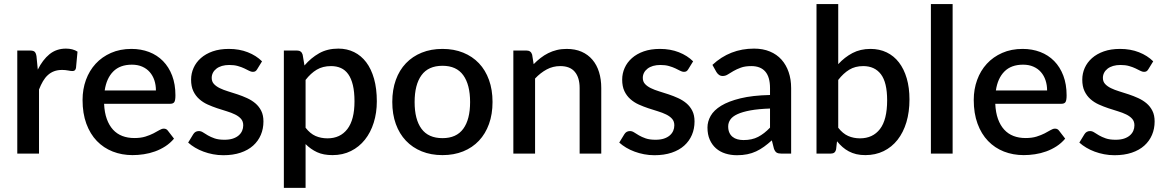

<svg xmlns="http://www.w3.org/2000/svg" viewBox="-20 -760 5768 950"><path d="M167 -415.5Q191 -464 225 -491.8Q259 -519.5 306.5 -519.5Q323 -519.5 337.5 -515.8Q352 -512 363.5 -504.5L356 -423.5Q354 -415 349.8 -411.8Q345.5 -408.5 338.5 -408.5Q331 -408.5 317 -411.2Q303 -414 287.5 -414Q265 -414 247.8 -407.5Q230.5 -401 216.8 -388.5Q203 -376 192.5 -358Q182 -340 173 -317V0H65.5V-510H128Q145 -510 151.5 -503.8Q158 -497.5 160.5 -482Z M751.5 -312.5Q751.5 -339.5 743.8 -362.8Q736 -386 721 -403.2Q706 -420.5 683.8 -430.2Q661.5 -440 632.5 -440Q574 -440 540.5 -406.5Q507 -373 498 -312.5ZM495 -246.5Q497 -203 508.5 -171.2Q520 -139.5 539.2 -118.5Q558.5 -97.5 585.2 -87.2Q612 -77 645 -77Q676.5 -77 699.5 -84.2Q722.5 -91.5 739.5 -100.2Q756.5 -109 768.5 -116.2Q780.5 -123.5 790.5 -123.5Q803.5 -123.5 810.5 -113.5L841 -74Q822 -51.5 798 -36Q774 -20.5 747 -10.8Q720 -1 691.5 3.2Q663 7.5 636 7.5Q583 7.5 537.8 -10.2Q492.5 -28 459.2 -62.5Q426 -97 407.2 -148Q388.5 -199 388.5 -265.5Q388.5 -318.5 405.2 -364.5Q422 -410.5 453.2 -444.5Q484.5 -478.5 529.2 -498.2Q574 -518 630.5 -518Q677.5 -518 717.5 -502.8Q757.5 -487.5 786.5 -458Q815.5 -428.5 831.8 -385.8Q848 -343 848 -288.5Q848 -263.5 842.5 -255Q837 -246.5 822.5 -246.5Z M1252.5 -417.5Q1248.5 -410.5 1243.5 -407.5Q1238.5 -404.5 1231 -404.5Q1222.5 -404.5 1212.5 -409.8Q1202.5 -415 1189 -421.5Q1175.5 -428 1157.2 -433.2Q1139 -438.5 1114.5 -438.5Q1094.5 -438.5 1078.2 -433.8Q1062 -429 1050.8 -420.2Q1039.5 -411.5 1033.5 -399.8Q1027.5 -388 1027.5 -374.5Q1027.5 -356.5 1038.5 -344.5Q1049.5 -332.5 1067.5 -323.8Q1085.5 -315 1108.5 -308Q1131.5 -301 1155.5 -293Q1179.5 -285 1202.5 -274.5Q1225.5 -264 1243.5 -248.8Q1261.5 -233.5 1272.5 -211.8Q1283.5 -190 1283.5 -159Q1283.5 -123 1270.5 -92.5Q1257.5 -62 1232.5 -39.5Q1207.5 -17 1170.2 -4.5Q1133 8 1085 8Q1058.5 8 1033.8 3.2Q1009 -1.5 986.8 -9.8Q964.5 -18 945.2 -29.5Q926 -41 911 -54.5L936 -95.5Q940.5 -103 947.2 -107.2Q954 -111.5 964 -111.5Q974.5 -111.5 984.8 -104.8Q995 -98 1008.8 -90Q1022.5 -82 1042 -75.2Q1061.5 -68.5 1090.5 -68.5Q1114.5 -68.5 1132 -74.2Q1149.5 -80 1161 -90Q1172.5 -100 1178 -112.8Q1183.5 -125.5 1183.5 -140Q1183.5 -159.5 1172.5 -172Q1161.5 -184.5 1143.2 -193.5Q1125 -202.5 1101.8 -209.5Q1078.5 -216.5 1054.5 -224.5Q1030.5 -232.5 1007.2 -243Q984 -253.5 965.8 -269.8Q947.5 -286 936.5 -309.2Q925.5 -332.5 925.5 -366Q925.5 -396.5 937.8 -424Q950 -451.5 973.8 -472.5Q997.5 -493.5 1032.2 -505.8Q1067 -518 1112.5 -518Q1164 -518 1206 -501.5Q1248 -485 1276.5 -456.5Z M1492 -128Q1514.5 -99 1541.2 -87.2Q1568 -75.5 1600.5 -75.5Q1663.5 -75.5 1698.8 -121.5Q1734 -167.5 1734 -258.5Q1734 -305.5 1726 -338.8Q1718 -372 1703 -393Q1688 -414 1666.5 -423.5Q1645 -433 1618 -433Q1577 -433 1547.2 -415.2Q1517.5 -397.5 1492 -364.5ZM1486.5 -436Q1518.5 -473.5 1559.2 -496.5Q1600 -519.5 1654 -519.5Q1697 -519.5 1732 -502.2Q1767 -485 1792 -452Q1817 -419 1830.8 -370.2Q1844.5 -321.5 1844.5 -258.5Q1844.5 -202 1829.2 -153.2Q1814 -104.5 1785.5 -68.8Q1757 -33 1716.5 -12.8Q1676 7.5 1625 7.5Q1580 7.5 1548.8 -7Q1517.5 -21.5 1492 -47V169.5H1384.5V-510H1449.5Q1471.5 -510 1477.5 -489.5Z M2169.5 -518Q2226 -518 2271.8 -499.5Q2317.5 -481 2349.8 -447Q2382 -413 2399.5 -364.5Q2417 -316 2417 -255.5Q2417 -195 2399.5 -146.5Q2382 -98 2349.8 -63.8Q2317.5 -29.5 2271.8 -11Q2226 7.5 2169.5 7.5Q2112.5 7.5 2066.8 -11Q2021 -29.5 1988.5 -63.8Q1956 -98 1938.5 -146.5Q1921 -195 1921 -255.5Q1921 -316 1938.5 -364.5Q1956 -413 1988.5 -447Q2021 -481 2066.8 -499.5Q2112.5 -518 2169.5 -518ZM2169.5 -76.5Q2238.5 -76.5 2272.2 -122.8Q2306 -169 2306 -255Q2306 -341 2272.2 -387.8Q2238.5 -434.5 2169.5 -434.5Q2099.5 -434.5 2065.5 -387.8Q2031.5 -341 2031.5 -255Q2031.5 -169 2065.5 -122.8Q2099.5 -76.5 2169.5 -76.5Z M2620.5 -442.5Q2637 -459.5 2654.8 -473.2Q2672.5 -487 2692.5 -497Q2712.5 -507 2735 -512.5Q2757.5 -518 2784 -518Q2826 -518 2857.8 -504Q2889.5 -490 2911.2 -464.5Q2933 -439 2944 -403.2Q2955 -367.5 2955 -324.5V0H2848V-324.5Q2848 -376 2824.2 -404.5Q2800.5 -433 2752 -433Q2716 -433 2685.2 -416.5Q2654.5 -400 2627.5 -371.5V0H2520V-510H2585Q2607 -510 2613 -489.5Z M3385.5 -417.5Q3381.5 -410.5 3376.5 -407.5Q3371.5 -404.5 3364 -404.5Q3355.5 -404.5 3345.5 -409.8Q3335.5 -415 3322 -421.5Q3308.5 -428 3290.2 -433.2Q3272 -438.5 3247.5 -438.5Q3227.5 -438.5 3211.2 -433.8Q3195 -429 3183.8 -420.2Q3172.5 -411.5 3166.5 -399.8Q3160.5 -388 3160.5 -374.5Q3160.5 -356.5 3171.5 -344.5Q3182.5 -332.5 3200.5 -323.8Q3218.5 -315 3241.5 -308Q3264.5 -301 3288.5 -293Q3312.5 -285 3335.5 -274.5Q3358.5 -264 3376.5 -248.8Q3394.5 -233.5 3405.5 -211.8Q3416.5 -190 3416.5 -159Q3416.5 -123 3403.5 -92.5Q3390.5 -62 3365.5 -39.5Q3340.5 -17 3303.2 -4.5Q3266 8 3218 8Q3191.5 8 3166.8 3.2Q3142 -1.5 3119.8 -9.8Q3097.5 -18 3078.2 -29.5Q3059 -41 3044 -54.5L3069 -95.5Q3073.5 -103 3080.2 -107.2Q3087 -111.5 3097 -111.5Q3107.5 -111.5 3117.8 -104.8Q3128 -98 3141.8 -90Q3155.5 -82 3175 -75.2Q3194.5 -68.5 3223.5 -68.5Q3247.5 -68.5 3265 -74.2Q3282.5 -80 3294 -90Q3305.5 -100 3311 -112.8Q3316.5 -125.5 3316.5 -140Q3316.5 -159.5 3305.5 -172Q3294.5 -184.5 3276.2 -193.5Q3258 -202.5 3234.8 -209.5Q3211.5 -216.5 3187.5 -224.5Q3163.5 -232.5 3140.2 -243Q3117 -253.5 3098.8 -269.8Q3080.5 -286 3069.5 -309.2Q3058.5 -332.5 3058.5 -366Q3058.5 -396.5 3070.8 -424Q3083 -451.5 3106.8 -472.5Q3130.5 -493.5 3165.2 -505.8Q3200 -518 3245.5 -518Q3297 -518 3339 -501.5Q3381 -485 3409.5 -456.5Z M3790 -223Q3732.5 -221 3693 -213.8Q3653.5 -206.5 3629 -195.2Q3604.5 -184 3593.8 -168.5Q3583 -153 3583 -134.5Q3583 -116.5 3588.8 -103.8Q3594.5 -91 3604.8 -82.8Q3615 -74.5 3628.8 -70.8Q3642.5 -67 3659 -67Q3701 -67 3731.2 -82.8Q3761.5 -98.5 3790 -128.5ZM3505 -439Q3591.5 -519.5 3711 -519.5Q3755 -519.5 3789.2 -505.2Q3823.5 -491 3846.8 -465Q3870 -439 3882.2 -403.2Q3894.5 -367.5 3894.5 -324V0H3846.5Q3831 0 3823 -4.8Q3815 -9.5 3809.5 -24L3799 -65.5Q3779.5 -48 3760.5 -34.2Q3741.5 -20.5 3721.2 -11Q3701 -1.5 3677.8 3.2Q3654.5 8 3626.5 8Q3595.5 8 3568.8 -0.5Q3542 -9 3522.5 -26.2Q3503 -43.5 3491.8 -69Q3480.5 -94.5 3480.5 -129Q3480.5 -158.5 3496.2 -186.5Q3512 -214.5 3548.2 -236.8Q3584.5 -259 3643.8 -273.5Q3703 -288 3790 -290V-324Q3790 -379 3766.5 -406Q3743 -433 3697.5 -433Q3666.5 -433 3645.5 -425.2Q3624.5 -417.5 3609 -408.5Q3593.5 -399.5 3581.5 -391.8Q3569.5 -384 3556 -384Q3545 -384 3537.2 -389.8Q3529.5 -395.5 3524.5 -404Z M4127.5 -128Q4150 -99 4176.8 -87.2Q4203.5 -75.5 4235 -75.5Q4298.5 -75.5 4334 -121.5Q4369.5 -167.5 4369.5 -264Q4369.5 -352 4338.8 -392.5Q4308 -433 4251 -433Q4211.5 -433 4182.2 -415.2Q4153 -397.5 4127.5 -364.5ZM4127.5 -442.5Q4159 -477 4198 -497.5Q4237 -518 4287 -518Q4331.5 -518 4367.2 -500.8Q4403 -483.5 4428 -451Q4453 -418.5 4466.5 -372.2Q4480 -326 4480 -268Q4480 -206 4464.8 -155.2Q4449.5 -104.5 4421 -68.2Q4392.5 -32 4352 -12.2Q4311.5 7.5 4261.5 7.5Q4237 7.5 4217 2.8Q4197 -2 4180 -11Q4163 -20 4148.8 -32.5Q4134.5 -45 4121.5 -61L4117 -21.5Q4114.5 -10 4108 -5Q4101.5 0 4090 0H4020V-740H4127.5Z M4693.5 -740V0H4586V-740Z M5161 -312.5Q5161 -339.5 5153.2 -362.8Q5145.5 -386 5130.5 -403.2Q5115.5 -420.5 5093.2 -430.2Q5071 -440 5042 -440Q4983.5 -440 4950 -406.5Q4916.5 -373 4907.5 -312.5ZM4904.5 -246.5Q4906.5 -203 4918 -171.2Q4929.5 -139.5 4948.8 -118.5Q4968 -97.5 4994.8 -87.2Q5021.5 -77 5054.5 -77Q5086 -77 5109 -84.2Q5132 -91.5 5149 -100.2Q5166 -109 5178 -116.2Q5190 -123.5 5200 -123.5Q5213 -123.5 5220 -113.5L5250.5 -74Q5231.5 -51.5 5207.5 -36Q5183.5 -20.5 5156.5 -10.8Q5129.5 -1 5101 3.2Q5072.5 7.5 5045.5 7.5Q4992.5 7.5 4947.2 -10.2Q4902 -28 4868.8 -62.5Q4835.5 -97 4816.8 -148Q4798 -199 4798 -265.5Q4798 -318.5 4814.8 -364.5Q4831.5 -410.5 4862.8 -444.5Q4894 -478.5 4938.8 -498.2Q4983.5 -518 5040 -518Q5087 -518 5127 -502.8Q5167 -487.5 5196 -458Q5225 -428.5 5241.2 -385.8Q5257.5 -343 5257.5 -288.5Q5257.5 -263.5 5252 -255Q5246.5 -246.5 5232 -246.5Z M5662 -417.5Q5658 -410.5 5653 -407.5Q5648 -404.5 5640.5 -404.5Q5632 -404.5 5622 -409.8Q5612 -415 5598.5 -421.5Q5585 -428 5566.8 -433.2Q5548.5 -438.5 5524 -438.5Q5504 -438.5 5487.8 -433.8Q5471.5 -429 5460.2 -420.2Q5449 -411.5 5443 -399.8Q5437 -388 5437 -374.5Q5437 -356.5 5448 -344.5Q5459 -332.5 5477 -323.8Q5495 -315 5518 -308Q5541 -301 5565 -293Q5589 -285 5612 -274.5Q5635 -264 5653 -248.8Q5671 -233.5 5682 -211.8Q5693 -190 5693 -159Q5693 -123 5680 -92.5Q5667 -62 5642 -39.5Q5617 -17 5579.8 -4.5Q5542.5 8 5494.5 8Q5468 8 5443.2 3.2Q5418.5 -1.5 5396.2 -9.8Q5374 -18 5354.8 -29.5Q5335.5 -41 5320.5 -54.5L5345.5 -95.5Q5350 -103 5356.8 -107.2Q5363.5 -111.5 5373.5 -111.5Q5384 -111.5 5394.2 -104.8Q5404.5 -98 5418.2 -90Q5432 -82 5451.5 -75.2Q5471 -68.5 5500 -68.5Q5524 -68.5 5541.5 -74.2Q5559 -80 5570.5 -90Q5582 -100 5587.5 -112.8Q5593 -125.5 5593 -140Q5593 -159.5 5582 -172Q5571 -184.5 5552.8 -193.5Q5534.5 -202.5 5511.2 -209.5Q5488 -216.5 5464 -224.5Q5440 -232.5 5416.8 -243Q5393.5 -253.5 5375.2 -269.8Q5357 -286 5346 -309.2Q5335 -332.5 5335 -366Q5335 -396.5 5347.2 -424Q5359.5 -451.5 5383.2 -472.5Q5407 -493.5 5441.8 -505.8Q5476.5 -518 5522 -518Q5573.5 -518 5615.5 -501.5Q5657.5 -485 5686 -456.5Z"/></svg>

Font: LatoLatin Semibold
Style: Regular
Weight: 600
Designer: Lukasz Dziedzic with Adam Twardoch and Botio Nikoltchev
Foundry: tyPoland Lukasz Dziedzic
Version: Version 2.015; 2015-08-06; http://www.latofonts.com/